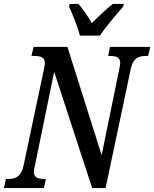

<svg xmlns="http://www.w3.org/2000/svg" viewBox="-38 -951 780 971"><path d="M366 -771H467C500 -819 552 -880 585 -918L588 -931H532C503 -908 458 -866 426 -834C409 -866 379 -907 359 -931H315L311 -918C328 -880 355 -817 366 -771ZM-18 0H184L194 -46H187C157 -46 133 -51 133 -82C133 -88 135 -98 139 -116L236 -588L428 0H496L623 -601C635 -660 666 -668 700 -668H711L722 -714H518L509 -668H517C546 -668 570 -663 570 -632C570 -625 567 -612 565 -601L476 -166L303 -714H132L121 -668H132C166 -668 189 -663 189 -632C189 -624 186 -615 184 -600L81 -113C68 -54 37 -46 3 -46H-8Z"/></svg>

Font: Noto Serif Condensed Semi
Style: Italic
Weight: 600
Width: 3
Italic angle: -12°
Designer: Monotype Design Team
Foundry: Monotype Imaging Inc.
Version: Version 1.901